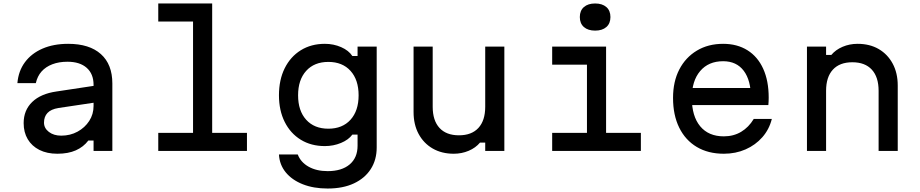

<svg xmlns="http://www.w3.org/2000/svg" viewBox="-20 -868 5290 1104"><path d="M530 -376V-279L316 -247Q273 -240 253 -218.5Q233 -197 233 -163Q233 -131 261 -109.5Q289 -88 332 -88Q384 -88 426 -111Q468 -134 493 -172.5Q518 -211 518 -259V-380Q518 -443 478.5 -478Q439 -513 368 -513Q319 -513 281 -498.5Q243 -484 219 -457Q195 -430 186 -390H80Q86 -460 123.5 -510.5Q161 -561 224.5 -588.5Q288 -616 372 -616Q494 -616 560 -557Q626 -498 626 -388V0H518V-60H488Q460 -23 416 -3.5Q372 16 310 16Q250 16 206.5 -6Q163 -28 139.5 -67.5Q116 -107 116 -160Q116 -234 165 -281.5Q214 -329 305 -342Z M890 -848H1200V-104H1400V0H890V-104H1090V-744H890Z M2146 -20Q2146 51 2112 104Q2078 157 2015 186.5Q1952 216 1864 216Q1783 216 1721 191.5Q1659 167 1623 123Q1587 79 1584 20H1692Q1709 65 1754.5 90.5Q1800 116 1864 116Q1945 116 1990.5 77.5Q2036 39 2036 -30V-94H2006Q1984 -64 1940.5 -46Q1897 -28 1848 -28Q1769 -28 1709.5 -64.5Q1650 -101 1617 -167Q1584 -233 1584 -320Q1584 -409 1617 -475.5Q1650 -542 1709.5 -579Q1769 -616 1848 -616Q1898 -616 1941.5 -597Q1985 -578 2006 -546H2036V-600H2146ZM1694 -320Q1694 -231 1740.5 -179.5Q1787 -128 1868 -128Q1949 -128 1995.5 -179.5Q2042 -231 2042 -320Q2042 -409 1995.5 -460.5Q1949 -512 1868 -512Q1787 -512 1740.5 -460.5Q1694 -409 1694 -320Z M2880 -600V0H2770V-48H2740Q2715 -18 2675 -1Q2635 16 2589 16Q2520 16 2468 -14Q2416 -44 2387 -98Q2358 -152 2358 -224V-600H2468V-254Q2468 -175 2507 -132.5Q2546 -90 2619 -90Q2692 -90 2731 -132.5Q2770 -175 2770 -254V-600Z M3155 -600H3465V-104H3665V0H3155V-104H3355V-496H3155ZM3402 -692Q3361 -692 3337.5 -712.5Q3314 -733 3314 -770Q3314 -807 3337.5 -827.5Q3361 -848 3402 -848Q3443 -848 3466.5 -827.5Q3490 -807 3490 -770Q3490 -733 3466.5 -712.5Q3443 -692 3402 -692Z M3935 -362H4335L4298 -305Q4298 -406 4256.5 -461Q4215 -516 4138 -516Q4054 -516 4006 -459.5Q3958 -403 3958 -305Q3958 -200 4006 -142Q4054 -84 4142 -84Q4198 -84 4241.5 -110Q4285 -136 4314 -184H4418Q4403 -124 4363.5 -79Q4324 -34 4267 -9Q4210 16 4142 16Q4052 16 3986.5 -23Q3921 -62 3885.5 -134Q3850 -206 3850 -305Q3850 -399 3886 -468.5Q3922 -538 3987 -577Q4052 -616 4138 -616Q4219 -616 4278 -579Q4337 -542 4368.5 -472.5Q4400 -403 4400 -307Q4400 -296 4399.5 -285.5Q4399 -275 4398 -264H3935Z M4620 0V-600H4730V-552H4760Q4785 -582 4825 -599Q4865 -616 4911 -616Q4981 -616 5032.5 -586Q5084 -556 5113 -502Q5142 -448 5142 -376V0H5032V-346Q5032 -425 4993 -467.5Q4954 -510 4881 -510Q4808 -510 4769 -467.5Q4730 -425 4730 -346V0Z"/></svg>

Font: Martian Mono SemiExpanded
Style: Regular
Weight: 400
Width: 6
Monospace: yes
Designer: Roman Shamin
Foundry: Evil Martians
Version: Version 1.000